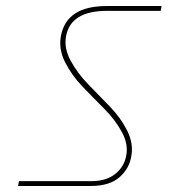

<svg xmlns="http://www.w3.org/2000/svg" viewBox="-20 -692 598 637"><path d="M40 -75 43 -91H284Q333 -91 363 -115.5Q393 -140 399 -177Q406 -215 383.5 -255.5Q361 -296 325 -332Q289 -368 253.5 -405Q218 -442 196 -485.5Q174 -529 182 -572Q200 -672 334 -672H516L513 -656H335Q214 -656 199 -571Q192 -532 214.5 -490.5Q237 -449 272.5 -412.5Q308 -376 344 -339Q380 -302 401.5 -259.5Q423 -217 416 -176Q410 -134 377 -104.5Q344 -75 281 -75Z"/></svg>

Font: Poppins Thin
Style: Italic
Weight: 250
Italic angle: -10°
Designer: Ninad Kale (Devanagari), Jonny Pinhorn (Latin)
Foundry: Indian Type Foundry
Version: Version 3.200;PS 1.000;hotconv 16.6.54;makeotf.lib2.5.65590